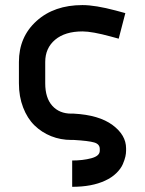

<svg xmlns="http://www.w3.org/2000/svg" viewBox="-20 -533 565 748"><path d="M261.2 92.3Q302.7 92.3 335.7 83.5Q368.7 74.7 368.7 54.2V47.4Q368.7 28.3 346.9 22Q325.2 15.6 267.6 12.2H257.8Q216.3 12.2 179.4 -2.4Q142.6 -17.1 114.5 -44.4Q86.4 -71.8 70.1 -114.3Q53.7 -156.7 53.7 -208.5V-291.5Q53.7 -389.2 122.3 -451.2Q190.9 -513.2 301.3 -513.2Q351.1 -513.2 430.2 -492.2L468.3 -481.9L442.4 -382.3L412.1 -390.6Q338.9 -410.6 301.3 -410.6Q233.4 -410.6 194.8 -378.2Q156.2 -345.7 156.2 -291.5V-208.5Q156.2 -151.4 183.8 -120.8Q211.4 -90.3 257.8 -90.3H267.6Q365.7 -85 418.5 -45.9Q471.2 -6.8 471.2 44.9V54.2Q471.2 64.5 468.5 76.9Q465.8 89.4 458.3 106.9Q450.7 124.5 432.9 141.8Q415 159.2 389.2 170.9Q337.9 194.8 261.2 194.8Z"/></svg>

Font: Anka/Coder Condensed
Style: Bold
Weight: 700
Width: 4
Monospace: yes
Version: Version 001.100